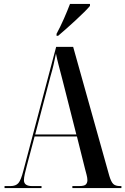

<svg xmlns="http://www.w3.org/2000/svg" viewBox="-20 -951 634 971"><path d="M3 0H190V-10H142Q101 -10 101 -40Q101 -52 105.5 -72Q110 -92 116 -114L155 -261H369L410 -97Q414 -82 418 -66.5Q422 -51 422 -40Q422 -26 414 -18Q406 -10 380 -10H346V0H594V-10H587Q564 -10 553 -20.5Q542 -31 533 -61L350 -714H264L98 -87Q86 -40 73 -25Q60 -10 33 -10H3ZM158 -271 235 -564Q245 -598 250.5 -622Q256 -646 263 -680Q268 -654 276 -623.5Q284 -593 298 -539L366 -271ZM266 -770H274Q311 -801 362 -848Q413 -895 435 -921V-931H334Q321 -897 303.5 -857Q286 -817 266 -780Z"/></svg>

Font: Noto Serif Display Condensed Semi
Style: Regular
Weight: 600
Width: 3
Designer: Monotype Design Team
Foundry: Monotype Imaging Inc.
Version: Version 1.900